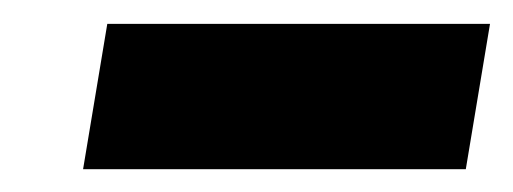

<svg xmlns="http://www.w3.org/2000/svg" viewBox="-20 -703 441 165"><path d="M72.2 -682.5H401.1L380.3 -557.6H51.4Z"/></svg>

Font: Oak Sans Light Italic
Style: Regular
Weight: 400
Italic angle: -9.5°
Foundry: Erik Kennedy, Walven
Version: Version 1.000;Glyphs 3.1.2 (3151)